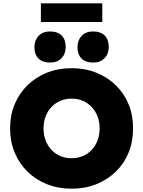

<svg xmlns="http://www.w3.org/2000/svg" viewBox="-20 -1130 865 1160"><path d="M41 -354Q41 -434 68.5 -500Q96 -566 146 -615Q196 -664 264 -691Q332 -718 413 -718Q494 -718 561.5 -691Q629 -664 679.5 -615Q730 -566 757 -500Q784 -434 784 -355Q784 -275 757 -208.5Q730 -142 679.5 -93Q629 -44 561.5 -17Q494 10 413 10Q332 10 264 -17Q196 -44 146 -93Q96 -142 68.5 -208.5Q41 -275 41 -354ZM582 -354Q582 -393 569.5 -426Q557 -459 534 -483.5Q511 -508 480 -521Q449 -534 413 -534Q376 -534 345 -521Q314 -508 291 -483.5Q268 -459 255.5 -426.5Q243 -394 243 -354Q243 -315 255.5 -282Q268 -249 291 -224.5Q314 -200 345 -187Q376 -174 413 -174Q449 -174 480 -187Q511 -200 534 -224.5Q557 -249 569.5 -282Q582 -315 582 -354ZM448 -846Q448 -886 473 -913Q498 -940 542 -940Q588 -940 612.5 -915.5Q637 -891 637 -846Q637 -805 612 -778.5Q587 -752 542 -752Q497 -752 472.5 -776.5Q448 -801 448 -846ZM188 -846Q188 -886 213 -913Q238 -940 282 -940Q328 -940 352.5 -915.5Q377 -891 377 -846Q377 -805 352 -778.5Q327 -752 282 -752Q237 -752 212.5 -776.5Q188 -801 188 -846ZM227 -997V-1110H598V-997Z"/></svg>

Font: Mach ExtraBold
Style: Regular
Weight: 800
Version: Version 1.002